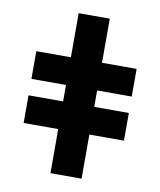

<svg xmlns="http://www.w3.org/2000/svg" viewBox="-82 -788 713 854"><g transform="rotate(10 274.5 -361.5)"><path d="M47.9 -398.4H501V-523.4H47.9ZM47.9 -199.2H501V-324.2H47.9ZM344.7 -722.7H204.1V0H344.7Z"/></g></svg>

Font: Giphurs SC
Style: Regular
Weight: 400
Version: Version 0.920